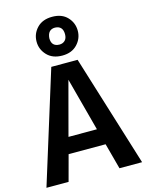

<svg xmlns="http://www.w3.org/2000/svg" viewBox="-146 -1063 874 1148"><g transform="rotate(-15 291.0 -489.5)"><path d="M587 0H447L404 -160H175L132 0H-5L210 -691H373ZM377 -260 289 -590 201 -260ZM292 -739Q232 -739 198 -775Q164 -811 164 -859Q164 -908 198 -943.5Q232 -979 292 -979Q352 -979 385.5 -943.5Q419 -908 419 -859Q419 -811 385 -775Q351 -739 292 -739ZM292 -807Q313 -807 326.5 -820Q340 -833 340 -859Q340 -910 292 -912Q247 -912 243 -859Q243 -808 292 -807Z"/></g></svg>

Font: Trujillo Medium
Style: Regular
Weight: 500
Designer: Fira Sans original fonts by bBox Type GmbH, Carrois Corporate GbR, & Edenspiekermann AG / Changes by Cristiano Sobral
Foundry: Fira Sans original fonts by bBox Type GmbH, Carrois Corporate GbR, & Edenspiekermann AG / Changes by Cristiano Sobral
Version: Version 4.301;October 17, 2021;FontCreator 14.0.0.2814 64-bi